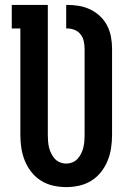

<svg xmlns="http://www.w3.org/2000/svg" viewBox="-20 -755 540 783"><path d="M250 8Q223 8 196.5 2Q170 -4 147.5 -18Q125 -32 108 -53.5Q91 -75 81 -100Q71 -125 67 -151.5Q63 -178 63 -205V-639H28V-735H175V-205Q175 -192 176 -179Q177 -166 180 -153.5Q183 -141 189 -129Q195 -117 203.5 -107.5Q212 -98 224.5 -93Q237 -88 250 -88Q263 -88 275.5 -93Q288 -98 296.5 -107.5Q305 -117 311 -129Q317 -141 320 -153.5Q323 -166 324 -179Q325 -192 325 -205V-556Q325 -572 321.5 -587.5Q318 -603 308.5 -615Q299 -627 284.5 -633Q270 -639 254 -639H250V-735H254Q278 -735 302 -731Q326 -727 348 -716.5Q370 -706 388 -689Q406 -672 417 -650.5Q428 -629 432.5 -605Q437 -581 437 -556V-205Q437 -178 433 -151.5Q429 -125 419 -100Q409 -75 392 -53.5Q375 -32 352.5 -18Q330 -4 303.5 2Q277 8 250 8Z"/></svg>

Font: Iosevka Curly Slab
Style: Bold
Weight: 700
Monospace: yes
Designer: Belleve Invis
Foundry: Belleve Invis
Version: Version 22.1.2; ttfautohint (v1.8.4)